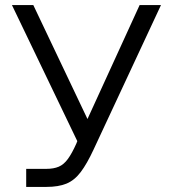

<svg xmlns="http://www.w3.org/2000/svg" viewBox="-20 -735 680 755"><path d="M83 0V-71H162Q191 -71 211 -79.5Q231 -88 247 -110Q263 -132 280 -170L284 -180L27 -715H111L324 -267L529 -715H613L348 -147Q322 -91 297.5 -58.5Q273 -26 241.5 -13Q210 0 162 0Z"/></svg>

Font: Wix Madefor Text
Style: Regular
Weight: 400
Designer: Dalton Maag Ltd
Foundry: Dalton Maag Ltd
Version: Version 3.100